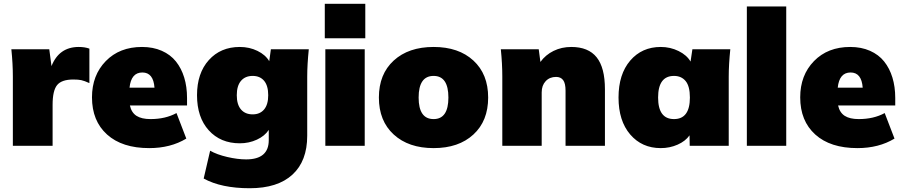

<svg xmlns="http://www.w3.org/2000/svg" viewBox="-20 -770 4774 1014"><path d="M47.9 0V-365.2Q47.9 -433.1 40 -509.8H240.2L252 -420.9Q292 -522 396 -522Q427.7 -522 452.1 -513.2V-331.1Q425.3 -343.3 409.4 -346.7Q393.6 -350.1 367.2 -350.1Q305.7 -350.1 281.7 -320.8Q257.8 -291.5 257.8 -216.8V0Z M768.1 12.2Q625 12.2 545.4 -59.6Q465.8 -131.3 465.8 -255.9Q465.8 -372.6 538.6 -447.3Q611.3 -522 730 -522Q788.6 -522 834.5 -501.7Q880.4 -481.4 909.2 -445.3Q938 -409.2 952.9 -360.4Q967.8 -311.5 967.8 -252.9V-212.9H666Q674.3 -175.3 700.9 -158.2Q727.5 -141.1 774.9 -141.1Q854 -141.1 912.1 -172.9L963.9 -38.1Q880.9 12.2 768.1 12.2ZM731.9 -387.2Q672.4 -387.2 664.1 -307.1H795.9Q790 -387.2 731.9 -387.2Z M1298.8 224.1Q1148.9 224.1 1055.7 172.9L1089.8 25.9Q1125.5 46.4 1180.2 59.1Q1234.9 71.8 1279.8 71.8Q1399.4 71.8 1399.4 -29.8V-84Q1378.4 -51.8 1336.7 -32.5Q1294.9 -13.2 1246.6 -13.2Q1144.5 -13.2 1082.5 -81.8Q1020.5 -150.4 1020.5 -267.1Q1020.5 -383.3 1082.8 -452.6Q1145 -522 1246.6 -522Q1297.4 -522 1339.8 -501.2Q1382.3 -480.5 1401.9 -446.8L1410.6 -509.8H1610.8Q1602.5 -428.2 1602.5 -365.2V-53.2Q1602.5 80.6 1524.4 152.3Q1446.3 224.1 1298.8 224.1ZM1314.5 -166Q1353 -166 1374.8 -191.9Q1396.5 -217.8 1396.5 -267.1Q1396.5 -317.4 1374.8 -343.3Q1353 -369.1 1314.5 -369.1Q1274.9 -369.1 1252.7 -343Q1230.5 -316.9 1230.5 -267.1Q1230.5 -217.8 1252.7 -191.9Q1274.9 -166 1314.5 -166Z M1695.3 -567.9V-750H1909.2V-567.9ZM1698.2 0V-509.8H1906.2V0Z M2480.2 -59.6Q2402.3 12.2 2270 12.2Q2137.7 12.2 2059.3 -59.6Q1981 -131.3 1981 -254.9Q1981 -378.4 2059.3 -450.2Q2137.7 -522 2270 -522Q2402.3 -522 2480.2 -450.2Q2558.1 -378.4 2558.1 -254.9Q2558.1 -131.3 2480.2 -59.6ZM2270 -141.1Q2348.1 -141.1 2348.1 -254.9Q2348.1 -369.1 2270 -369.1Q2190.9 -369.1 2190.9 -254.9Q2190.9 -141.1 2270 -141.1Z M2632.8 0V-365.2Q2632.8 -433.1 2625 -509.8H2825.2L2834 -442.9Q2861.3 -480.5 2903.6 -501.2Q2945.8 -522 2997.1 -522Q3087.4 -522 3131.1 -467.3Q3174.8 -412.6 3174.8 -298.8V0H2966.8V-291Q2966.8 -330.1 2954.1 -346.9Q2941.4 -363.8 2917 -363.8Q2882.8 -363.8 2861.8 -341.3Q2840.8 -318.8 2840.8 -282.2V0Z M3469.7 12.2Q3370.1 12.2 3308.3 -59.8Q3246.6 -131.8 3246.6 -254.9Q3246.6 -377.9 3308.3 -450Q3370.1 -522 3469.7 -522Q3520 -522 3563.7 -500.5Q3607.4 -479 3627 -444.8L3636.7 -509.8H3836.9Q3828.6 -428.2 3828.6 -365.2V0H3622.6L3621.6 -55.2Q3600.1 -24.4 3558.6 -6.1Q3517.1 12.2 3469.7 12.2ZM3623.5 -254.9Q3623.5 -314.5 3601.1 -341.8Q3578.6 -369.1 3539.6 -369.1Q3455.6 -369.1 3455.6 -254.9Q3455.6 -141.1 3539.6 -141.1Q3623.5 -141.1 3623.5 -254.9Z M3924.3 0V-735.8H4132.3V0Z M4508.3 12.2Q4365.2 12.2 4285.6 -59.6Q4206.1 -131.3 4206.1 -255.9Q4206.1 -372.6 4278.8 -447.3Q4351.6 -522 4470.2 -522Q4528.8 -522 4574.7 -501.7Q4620.6 -481.4 4649.4 -445.3Q4678.2 -409.2 4693.1 -360.4Q4708 -311.5 4708 -252.9V-212.9H4406.2Q4414.6 -175.3 4441.2 -158.2Q4467.8 -141.1 4515.1 -141.1Q4594.2 -141.1 4652.3 -172.9L4704.1 -38.1Q4621.1 12.2 4508.3 12.2ZM4472.2 -387.2Q4412.6 -387.2 4404.3 -307.1H4536.1Q4530.3 -387.2 4472.2 -387.2Z"/></svg>

Font: Mulish ExtraBlack
Style: Regular
Weight: 1000
Designer: Vernon Adams
Foundry: Vernon Adams
Version: Version 3.603; ttfautohint (v1.8.3)